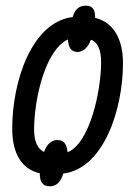

<svg xmlns="http://www.w3.org/2000/svg" viewBox="-20 -605 478 676"><path d="M23 -152C23 -64 57 -9 120 5C120 33 128 51 156 51C180 51 195 33 203 6C344 -11 413 -218 413 -383C413 -468 379 -527 315 -542C315 -568 309 -585 282 -585C258 -585 244 -572 236 -545C93 -528 23 -321 23 -152ZM100 -150C101 -263 141 -430 219 -466C221 -440 229 -422 253 -422C272 -422 290 -437 300 -465C323 -458 336 -431 336 -386C336 -284 296 -100 218 -69C215 -91 210 -112 182 -112C162 -112 145 -98 135 -70C113 -81 100 -105 100 -150Z"/></svg>

Font: Noto Sans ExtraCondensed
Style: Italic
Weight: 400
Width: 2
Italic angle: -12°
Designer: Monotype Design Team
Foundry: Monotype Imaging Inc.
Version: Version 2.013